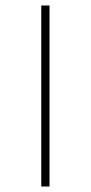

<svg xmlns="http://www.w3.org/2000/svg" viewBox="-20 -678 330 698"><path d="M130 0V-658H160V0Z"/></svg>

Font: EauTestInfant Extralight
Style: Regular
Weight: 250
Designer: Christian Thalmann (Catharsis Fonts)
Version: Version 0.001;PS 000.001;hotconv 1.0.88;makeotf.lib2.5.64775